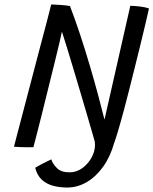

<svg xmlns="http://www.w3.org/2000/svg" viewBox="-20 -656 686 859"><path d="M280 183Q246.5 183 217 175Q187.5 167 166.8 147.8Q146 128.5 137.5 94.5Q140.5 92.5 148.2 88.2Q156 84 166.2 78.5Q176.5 73 187.8 67.5Q199 62 209.5 57Q216.5 78.5 235.5 96.8Q254.5 115 290.5 115Q322.5 115 348.2 96.2Q374 77.5 389.5 49.2Q405 21 405 -8Q405 -15 404 -23.8Q403 -32.5 401.5 -38L491 -17Q473.5 45 441.5 89.8Q409.5 134.5 368 158.8Q326.5 183 280 183ZM129.5 2.5Q117 3 100 2.8Q83 2.5 67.5 2Q52 1.5 42.5 0.5Q45 -9.5 54.5 -46Q64 -82.5 78 -135.5Q92 -188.5 108 -249.8Q124 -311 139.8 -371Q155.5 -431 168.5 -480Q177.5 -512.5 185.2 -542.8Q193 -573 199.2 -597Q205.5 -621 209 -636Q216 -636 227 -635.2Q238 -634.5 250.8 -633.8Q263.5 -633 274.8 -631.8Q286 -630.5 293 -629Q316 -569.5 338.5 -501.2Q361 -433 381.5 -363.5Q402 -294 418.8 -231.5Q435.5 -169 447.5 -121L563 -630Q573.5 -630 585.5 -629Q597.5 -628 609.2 -626.5Q621 -625 630.8 -622.8Q640.5 -620.5 646.5 -618Q640 -587.5 629.5 -544Q619 -500.5 606.8 -450.2Q594.5 -400 581.5 -348Q568.5 -296 556.2 -247.5Q544 -199 533.5 -160Q526 -132 518.5 -105.8Q511 -79.5 504.5 -57.8Q498 -36 492.5 -20.8Q487 -5.5 484.5 0Q474.5 0.5 465.8 0.8Q457 1 448.5 1Q437.5 1 427.5 0.5Q417.5 0 410 -1Q406 -16.5 395.2 -53.5Q384.5 -90.5 370 -140.2Q355.5 -190 339 -245.2Q322.5 -300.5 306.8 -353.2Q291 -406 278 -448.2Q265 -490.5 257 -514.5Q254 -499 244.8 -460Q235.5 -421 222.5 -368.2Q209.5 -315.5 195.2 -258Q181 -200.5 167.8 -147.2Q154.5 -94 144.2 -54Q134 -14 129.5 2.5Z"/></svg>

Font: Grandstander Thin Light
Style: Italic
Weight: 300
Italic angle: -15°
Version: Version 1.200